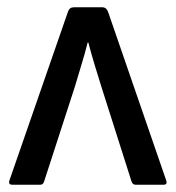

<svg xmlns="http://www.w3.org/2000/svg" viewBox="-20 -508 484 528"><path d="M14 0Q2 0 6 -12L167 -476Q171 -488 183 -488H262Q272 -488 277 -476L437 -12Q439 -7 437.5 -3.5Q436 0 430 0H353Q345 0 342 -8L258 -272Q249 -301 240 -330.5Q231 -360 223 -391H221Q213 -359 204 -330Q195 -301 186 -270L101 -8Q98 0 91 0Z"/></svg>

Font: Sofia Sans Semi Condensed Medium
Style: Regular
Weight: 500
Designer: Botio Nikoltchev, Ani Petrova
Foundry: lettersoup
Version: Version 4.100